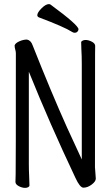

<svg xmlns="http://www.w3.org/2000/svg" viewBox="-20 -900 540 932"><path d="M102 12Q87 12 71 3.5Q55 -5 55 -17Q55 -29 56 -55Q57 -81 57 -641Q57 -650 54 -659.5Q51 -669 51 -680Q55 -691 74 -699.5Q93 -708 111 -708Q130 -704 138 -681Q229 -451 305 -282L377 -126V-589Q377 -631 375 -659L374 -695Q374 -699 380.5 -702.5Q387 -706 395 -706Q410 -706 426 -697.5Q442 -689 442 -677Q442 -665 441.5 -639.5Q441 -614 441 -88Q441 -79 443 -61L445 -33Q445 -19 425 -4Q405 11 385 11Q368 11 346 -37Q221 -301 120 -552V-105Q120 -74 121.5 -45Q123 -16 123 1Q123 5 117 8.5Q111 12 102 12ZM342 -741Q336 -741 330 -745Q293 -769 168 -816Q161 -820 161 -826Q161 -839 181.5 -859.5Q202 -880 217 -880Q222 -880 225 -878Q361 -778 361 -758Q361 -752 356 -746.5Q351 -741 342 -741Z"/></svg>

Font: LXGW WenKai Mono Lite
Style: Regular
Weight: 400
Monospace: yes
Designer: LXGW / Fontworks Inc.
Foundry: LXGW / Fontworks Inc.
Version: Version 1.520; June 14, 2025